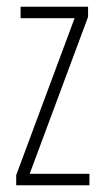

<svg xmlns="http://www.w3.org/2000/svg" viewBox="-20 -549 307 569"><path d="M245 0H28V-30L201 -495H41V-529H241V-499L68 -34H245Z"/></svg>

Font: Noto Sans Gujarati ExtraCondensed ExtraLight
Style: Regular
Weight: 200
Width: 2
Designer: Jelle Bosma - Monotype Design Team, Universal Thirst
Foundry: Monotype Imaging Inc.
Version: Version 2.106; ttfautohint (v1.8.4.7-5d5b)